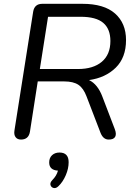

<svg xmlns="http://www.w3.org/2000/svg" viewBox="-20 -725 709 1007"><path d="M90 7Q71 7 61.5 -6Q52 -19 56 -42L154 -664Q161 -705 202 -705H412Q526 -705 583.5 -654Q641 -603 641 -515Q641 -423 587 -370Q533 -317 447 -305Q470 -294 487.5 -272Q505 -250 517 -218L582 -48Q592 -22 584 -7.5Q576 7 550 7Q521 7 507 -29L434 -219Q418 -262 391.5 -280Q365 -298 316 -298H178L137 -34Q130 7 90 7ZM189 -363H389Q469 -363 514 -401Q559 -439 559 -510Q559 -573 521.5 -605Q484 -637 403 -637H232ZM287 251Q274 264 261.5 261Q249 258 245 246Q241 234 254 220Q277 197 284 170Q238 167 238 127Q238 103 253 89Q268 75 292 75Q340 75 340 126Q340 159 325 194Q310 229 287 251Z"/></svg>

Font: Nunito
Style: Italic
Weight: 400
Italic angle: -9°
Designer: Vernon Adams
Foundry: Vernon Adams
Version: Version 3.601; ttfautohint (v1.8.2.53-6de2)